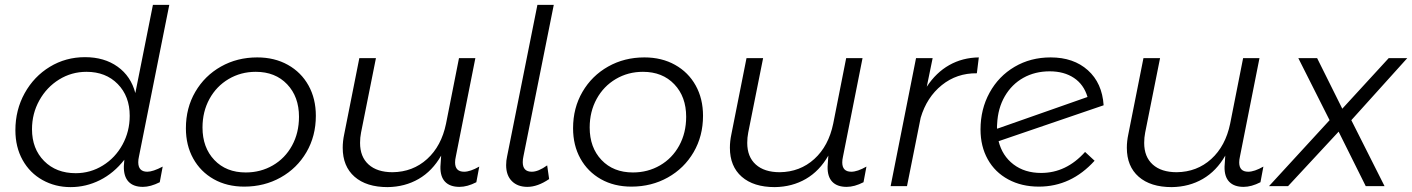

<svg xmlns="http://www.w3.org/2000/svg" viewBox="-20 -762 5781 786"><path d="M549 -122Q546 -109 546 -98Q546 -59 583 -59Q606 -59 646 -80L634 -16Q596 3 565 3Q526 3 506 -18.5Q486 -40 487 -82L489 -108Q446 -53 389 -24.5Q332 4 269 4Q206 4 154 -25Q102 -54 72.5 -107Q43 -160 43 -229Q43 -312 81 -380.5Q119 -449 184 -488.5Q249 -528 328 -528Q407 -528 461.5 -489Q516 -450 534 -381L606 -742H673ZM334 -468Q273 -468 222 -436.5Q171 -405 141 -351Q111 -297 111 -233Q111 -153 160.5 -103Q210 -53 290 -53Q350 -53 401 -84.5Q452 -116 481.5 -170Q511 -224 511 -288Q511 -368 462 -418Q413 -468 334 -468Z M1273 -288Q1273 -205 1234.5 -139Q1196 -73 1129 -35.5Q1062 2 980 2Q909 2 855 -28.5Q801 -59 771 -113Q741 -167 741 -237Q741 -320 779.5 -386Q818 -452 884.5 -489.5Q951 -527 1033 -527Q1104 -527 1158.5 -496.5Q1213 -466 1243 -412Q1273 -358 1273 -288ZM809 -240Q809 -158 857.5 -107Q906 -56 986 -56Q1047 -56 1097 -85Q1147 -114 1175.5 -166Q1204 -218 1204 -284Q1204 -366 1155.5 -417Q1107 -468 1027 -468Q966 -468 916 -438.5Q866 -409 837.5 -357Q809 -305 809 -240Z M1846 -121Q1843 -108 1843 -97Q1843 -59 1880 -59Q1905 -59 1942 -80L1930 -16Q1893 3 1861 3Q1822 3 1802 -18Q1782 -39 1783 -80L1786 -125Q1750 -62 1694 -29.5Q1638 3 1567 4Q1480 4 1431.5 -38.5Q1383 -81 1383 -157Q1383 -184 1389 -212L1451 -524H1519L1458 -219Q1454 -199 1454 -177Q1454 -120 1489 -88.5Q1524 -57 1587 -57Q1670 -58 1728.5 -111Q1787 -164 1806 -256L1859 -524H1926Z M2247 -742 2123 -123Q2120 -110 2120 -98Q2120 -59 2157 -59Q2184 -59 2220 -85L2228 -29Q2181 3 2139 3Q2099 3 2075.5 -20.5Q2052 -44 2052 -86Q2052 -105 2056 -122L2180 -742Z M2858 -288Q2858 -205 2819.5 -139Q2781 -73 2714 -35.5Q2647 2 2565 2Q2494 2 2440 -28.5Q2386 -59 2356 -113Q2326 -167 2326 -237Q2326 -320 2364.5 -386Q2403 -452 2469.5 -489.5Q2536 -527 2618 -527Q2689 -527 2743.5 -496.5Q2798 -466 2828 -412Q2858 -358 2858 -288ZM2394 -240Q2394 -158 2442.5 -107Q2491 -56 2571 -56Q2632 -56 2682 -85Q2732 -114 2760.5 -166Q2789 -218 2789 -284Q2789 -366 2740.5 -417Q2692 -468 2612 -468Q2551 -468 2501 -438.5Q2451 -409 2422.5 -357Q2394 -305 2394 -240Z M3431 -121Q3428 -108 3428 -97Q3428 -59 3465 -59Q3490 -59 3527 -80L3515 -16Q3478 3 3446 3Q3407 3 3387 -18Q3367 -39 3368 -80L3371 -125Q3335 -62 3279 -29.5Q3223 3 3152 4Q3065 4 3016.5 -38.5Q2968 -81 2968 -157Q2968 -184 2974 -212L3036 -524H3104L3043 -219Q3039 -199 3039 -177Q3039 -120 3074 -88.5Q3109 -57 3172 -57Q3255 -58 3313.5 -111Q3372 -164 3391 -256L3444 -524H3511Z M3987 -527 3979 -462Q3897 -463 3835.5 -413.5Q3774 -364 3749 -280L3693 0H3626L3730 -524H3798L3774 -407Q3812 -465 3866 -495.5Q3920 -526 3987 -527Z M4422 -140 4461 -104Q4365 2 4233 2Q4162 2 4107.5 -27.5Q4053 -57 4023.5 -110Q3994 -163 3994 -232Q3994 -315 4031 -382.5Q4068 -450 4133.5 -488.5Q4199 -527 4281 -527Q4375 -527 4433.5 -474.5Q4492 -422 4498 -331L4068 -184Q4083 -124 4129 -89Q4175 -54 4242 -54Q4345 -54 4422 -140ZM4062 -235 4432 -365Q4417 -416 4376.5 -443Q4336 -470 4277 -470Q4217 -470 4169.5 -443.5Q4122 -417 4093.5 -368Q4065 -319 4062 -254Q4062 -251 4061.5 -246.5Q4061 -242 4062 -235Z M5056 -121Q5053 -108 5053 -97Q5053 -59 5090 -59Q5115 -59 5152 -80L5140 -16Q5103 3 5071 3Q5032 3 5012 -18Q4992 -39 4993 -80L4996 -125Q4960 -62 4904 -29.5Q4848 3 4777 4Q4690 4 4641.5 -38.5Q4593 -81 4593 -157Q4593 -184 4599 -212L4661 -524H4729L4668 -219Q4664 -199 4664 -177Q4664 -120 4699 -88.5Q4734 -57 4797 -57Q4880 -58 4938.5 -111Q4997 -164 5016 -256L5069 -524H5136Z M5372 -524 5475 -317 5665 -524H5741L5512 -270L5648 0H5571L5460 -223L5253 0H5175L5423 -270L5295 -524Z"/></svg>

Font: TypoPRO Montserrat Alternates
Style: Italic
Weight: 300
Italic angle: -11.3°
Designer: Julieta Ulanovsky
Foundry: Julieta Ulanovsky
Version: Version 6.001